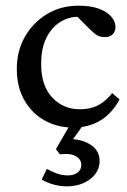

<svg xmlns="http://www.w3.org/2000/svg" viewBox="-20 -448 455 686"><path d="M241.2 7.8Q186.5 7.8 140.6 -17.1Q94.7 -42 67.4 -89.4Q40 -136.7 40 -202.1Q40 -265.6 68.8 -316.4Q97.7 -367.2 147.5 -397.5Q197.3 -427.7 260.7 -427.7Q303.7 -427.7 333 -417Q362.3 -406.2 377.4 -388.7Q392.6 -371.1 392.6 -351.6Q392.6 -335.9 382.8 -325.7Q373 -315.4 355.5 -315.4Q338.9 -315.4 328.1 -321.3Q317.4 -327.1 299.8 -344.7L250 -394.5L285.2 -384.8Q246.1 -393.6 210 -377.4Q173.8 -361.3 150.4 -321.8Q127 -282.2 127 -219.7Q127 -141.6 166.5 -99.6Q206.1 -57.6 265.6 -57.6Q302.7 -57.6 329.6 -71.3Q356.4 -85 380.9 -115.2L407.2 -92.8Q379.9 -42 337.9 -17.1Q295.9 7.8 241.2 7.8ZM217.8 217.8Q195.3 217.8 171.9 211.4Q148.4 205.1 128.9 193.4L147.5 155.3Q164.1 165 183.1 171.9Q202.1 178.7 222.7 178.7Q243.2 178.7 256.8 168.9Q270.5 159.2 270.5 140.6Q270.5 121.1 250.5 109.9Q230.5 98.6 194.3 103.5L179.7 85L236.3 -12.7H285.2L219.7 79.1L226.6 48.8Q273.4 48.8 304.7 69.8Q335.9 90.8 335.9 127Q335.9 166 302.2 191.9Q268.6 217.8 217.8 217.8Z"/></svg>

Font: Crimson Pro ExtraLight
Style: Regular
Weight: 400
Version: Version 1.002